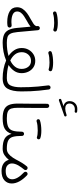

<svg xmlns="http://www.w3.org/2000/svg" viewBox="716 -1724 1026 2499"><g transform="rotate(90 1229.5 -474.0)"><path d="M73.7 -181.6Q73.7 -222.7 95 -254.6Q116.2 -286.6 150.6 -312Q185.1 -337.4 224.1 -357.4Q258.3 -376 286.6 -395Q314.9 -414.1 319.8 -436L318.4 -449.7Q317.4 -460.9 324.7 -469.5Q332 -478 342.8 -479Q354 -480 362.8 -472.9Q371.6 -465.8 372.6 -454.6L397 -186Q402.8 -124.5 418.7 -95.5Q434.6 -66.4 463.6 -57.9Q492.7 -49.3 536.6 -49.3H537.1Q548.3 -49.3 556.2 -41.3Q564 -33.2 564 -22Q564 -10.7 556.2 -2.9Q548.3 4.9 537.1 4.9H536.6Q474.6 4.9 434.1 -11.7Q393.6 -28.3 371.6 -68.8Q349.6 -109.4 342.8 -181.2L326.7 -357.9Q310.5 -344.7 290.3 -332.5Q270 -320.3 247.6 -308.1Q217.8 -291.5 190.4 -273.4Q163.1 -255.4 146 -233.4Q128.9 -211.4 128.9 -183.1Q128.9 -145.5 166.3 -127.2Q203.6 -108.9 266.6 -108.9Q286.1 -108.9 307.1 -111.8Q318.4 -113.3 327.4 -106.7Q336.4 -100.1 337.9 -88.9Q339.4 -78.1 332.5 -68.8Q325.7 -59.6 314.5 -58.1Q302.2 -56.2 290 -55.4Q277.8 -54.7 266.6 -54.7Q181.2 -54.7 127.4 -86.2Q73.7 -117.7 73.7 -181.6ZM129.4 -666.5Q127 -675.3 131.1 -683.8Q135.3 -692.4 144.5 -694.8Q170.4 -704.1 206.3 -708.5Q242.2 -712.9 276.9 -712.9Q340.8 -712.9 377.4 -698.7Q386.7 -693.8 389.6 -684.3Q392.6 -674.8 387.2 -666Q377 -650.4 360.8 -655.8Q347.2 -660.6 324.2 -663.3Q301.3 -666 276.9 -666Q243.2 -666 211.2 -662.4Q179.2 -658.7 158.2 -651.4Q148.9 -648.4 140.4 -653.3Q131.8 -658.2 129.4 -666.5Z M510.3 -22Q510.3 -33.2 518.1 -41.3Q525.9 -49.3 537.1 -49.3Q582.5 -49.3 626 -54.9Q669.4 -60.5 708 -71.8Q661.1 -103 632.8 -146Q604.5 -189 604.5 -243.2Q604.5 -292 626.2 -331.8Q647.9 -371.6 685.8 -395.5Q723.6 -419.4 771.5 -419.4Q819.8 -419.4 856 -395.3Q892.1 -371.1 911.9 -330.6Q931.6 -290 931.6 -241.2Q931.6 -187.5 902.3 -145Q873 -102.5 825.2 -71.8Q901.9 -49.3 997.6 -49.3H998Q1009.3 -49.3 1017.1 -41.3Q1024.9 -33.2 1024.9 -22Q1024.9 -10.7 1017.1 -2.9Q1009.3 4.9 998 4.9H997.6Q937 4.9 877.2 -6.6Q817.4 -18.1 766.6 -40.5Q714.8 -18.1 655.3 -6.6Q595.7 4.9 537.1 4.9Q525.9 4.9 518.1 -2.9Q510.3 -10.7 510.3 -22ZM658.7 -243.2Q658.7 -192.4 688 -155.3Q717.3 -118.2 766.6 -94.2Q816.4 -117.7 846.4 -154.5Q876.5 -191.4 876.5 -241.2Q876.5 -293.5 848.6 -328.9Q820.8 -364.3 771.5 -364.3Q722.2 -364.3 690.4 -329.1Q658.7 -293.9 658.7 -243.2ZM645.5 -605.5Q643.1 -614.3 647.2 -622.8Q651.4 -631.3 660.6 -633.8Q686.5 -643.1 722.4 -647.5Q758.3 -651.9 793 -651.9Q856.9 -651.9 893.6 -637.7Q902.8 -632.8 905.8 -623.3Q908.7 -613.8 903.3 -605Q893.1 -589.4 877 -594.7Q863.3 -599.6 840.3 -602.3Q817.4 -605 793 -605Q759.3 -605 727.3 -601.3Q695.3 -597.7 674.3 -590.3Q665 -587.4 656.5 -592.3Q647.9 -597.2 645.5 -605.5Z M971.2 -22Q971.2 -33.2 979 -41.3Q986.8 -49.3 998 -49.3Q1067.4 -49.3 1091.3 -96.9Q1115.2 -144.5 1115.2 -230Q1115.2 -294.4 1113 -347.2Q1110.8 -399.9 1105.7 -456.3Q1100.6 -512.7 1090.8 -587.9Q1089.4 -599.1 1096.4 -608.2Q1103.5 -617.2 1114.3 -618.2Q1125.5 -619.6 1134.5 -612.8Q1143.6 -606 1144.5 -594.7Q1153.8 -524.9 1159.2 -469.5Q1164.6 -414.1 1167 -359.6Q1169.4 -305.2 1169.4 -237.3Q1169.4 -120.1 1132.8 -57.6Q1096.2 4.9 998 4.9Q986.8 4.9 979 -2.9Q971.2 -10.7 971.2 -22Z M1267.1 -737.3Q1265.1 -743.2 1267.6 -749.5Q1270 -755.9 1276.4 -757.8L1361.3 -787.6Q1331.5 -793 1313.7 -813.5Q1295.9 -834 1295.9 -866.7Q1295.9 -910.2 1324.2 -938.5Q1352.5 -966.8 1398.4 -966.8Q1406.2 -966.8 1416.5 -966.1Q1426.8 -965.3 1433.6 -964.4Q1448.2 -961.4 1447.3 -947.3Q1446.8 -940.9 1441.4 -936.3Q1436 -931.6 1429.2 -932.6Q1424.3 -933.6 1415.8 -934.1Q1407.2 -934.6 1401.4 -934.6Q1368.2 -934.6 1347.7 -915Q1327.1 -895.5 1327.1 -865.2Q1327.1 -837.4 1344.5 -823.5Q1361.8 -809.6 1391.6 -809.6Q1407.2 -809.6 1427.2 -813.5Q1447.3 -817.4 1474.6 -826.7Q1481.4 -829.1 1487.3 -825.7Q1493.2 -822.3 1494.6 -815.9Q1496.6 -809.6 1493.4 -804Q1490.2 -798.3 1484.9 -796.9L1287.1 -727.5Q1280.8 -725.6 1275.1 -728.5Q1269.5 -731.4 1267.1 -737.3ZM1327.6 -191.4Q1327.6 -280.3 1329.6 -377.9Q1331.5 -475.6 1330.1 -572.8Q1329.6 -584 1337.4 -592.3Q1345.2 -600.6 1356.4 -601.1Q1367.7 -601.6 1375.7 -593.8Q1383.8 -585.9 1384.3 -574.7Q1385.7 -477.5 1384 -379.9Q1382.3 -282.2 1382.3 -191.9Q1382.3 -137.7 1392.6 -106.7Q1402.8 -75.7 1432.4 -62.5Q1461.9 -49.3 1519 -49.3H1519.5Q1530.8 -49.3 1538.6 -41.3Q1546.4 -33.2 1546.4 -22Q1546.4 -10.7 1538.6 -2.9Q1530.8 4.9 1519.5 4.9H1519Q1448.2 4.9 1406.2 -14.2Q1364.3 -33.2 1345.9 -76.2Q1327.6 -119.1 1327.6 -191.4Z M1492.2 -22Q1492.2 -33.2 1500.2 -41.3Q1508.3 -49.3 1519.5 -49.3Q1593.8 -49.3 1631.1 -67.6Q1668.5 -85.9 1681.2 -129.2Q1693.8 -172.4 1693.8 -247.1Q1694.8 -259.8 1703.4 -267.1Q1711.9 -274.4 1723.1 -273.4Q1734.4 -272.9 1741.9 -264.6Q1749.5 -256.3 1748.5 -245.1Q1748.5 -171.9 1760.3 -129.2Q1772 -86.4 1807.6 -67.9Q1843.3 -49.3 1915 -49.3H1915.5Q1926.8 -49.3 1934.6 -41.3Q1942.4 -33.2 1942.4 -22Q1942.4 -10.7 1934.6 -2.9Q1926.8 4.9 1915.5 4.9H1915Q1829.1 4.9 1783.7 -21.2Q1738.3 -47.4 1721.7 -110.8Q1699.7 -47.4 1653.3 -21.2Q1606.9 4.9 1519.5 4.9Q1508.3 4.9 1500.2 -2.9Q1492.2 -10.7 1492.2 -22ZM1531.7 -452.1Q1529.3 -460.9 1533.4 -469.5Q1537.6 -478 1546.9 -480.5Q1572.8 -489.7 1608.6 -494.1Q1644.5 -498.5 1679.2 -498.5Q1743.2 -498.5 1779.8 -484.4Q1789.1 -479.5 1792 -470Q1794.9 -460.4 1789.6 -451.7Q1779.3 -436 1763.2 -441.4Q1749.5 -446.3 1726.6 -449Q1703.6 -451.7 1679.2 -451.7Q1645.5 -451.7 1613.5 -448Q1581.5 -444.3 1560.5 -437Q1551.3 -434.1 1542.7 -439Q1534.2 -443.8 1531.7 -452.1Z M1888.7 -22Q1888.7 -33.2 1896.5 -41.3Q1904.3 -49.3 1915.5 -49.3Q1953.1 -49.3 1981.4 -71.8Q2009.8 -94.2 2032.5 -129.6Q2055.2 -165 2074.7 -204.1Q2085 -224.6 2099.1 -246.6Q2118.2 -277.8 2145 -310.1Q2151.9 -318.8 2163.8 -319.6Q2175.8 -320.3 2184.1 -313Q2194.3 -304.7 2192.9 -291Q2192.9 -291 2192.9 -290Q2192.9 -290 2192.9 -290Q2191.9 -281.2 2186.5 -274.9Q2174.3 -260.3 2159.7 -240.5Q2145 -220.7 2133.3 -200.7Q2106.9 -153.3 2106.9 -115.7Q2106.9 -80.6 2131.6 -57.6Q2156.2 -34.7 2203.6 -34.7Q2262.7 -34.7 2287.8 -59.1Q2313 -83.5 2313 -119.1Q2313 -188 2223.6 -272Q2215.8 -280.3 2215.3 -291.5Q2214.8 -302.7 2222.7 -311Q2230.5 -319.3 2241.9 -319.6Q2253.4 -319.8 2261.2 -312Q2313 -262.7 2340.3 -212.4Q2367.7 -162.1 2367.7 -113.3Q2367.7 -55.2 2326.4 -17.8Q2285.2 19.5 2204.6 19.5Q2145.5 19.5 2108.2 -6.3Q2070.8 -32.2 2060.1 -75.7Q2033.7 -42 1998.3 -18.6Q1962.9 4.9 1915.5 4.9Q1904.3 4.9 1896.5 -2.9Q1888.7 -10.7 1888.7 -22Z"/></g></svg>

Font: Mikhak-DS2-FD Light
Style: Regular
Weight: 300
Designer: Amin Abedi
Version: Version 3.2